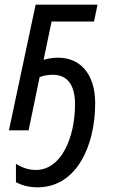

<svg xmlns="http://www.w3.org/2000/svg" viewBox="-20 -556 495 819"><path d="M140 243C309 243 386 62 386 -115C386 -245 319 -310 227 -310C204 -310 186 -306 166 -301L200 -464H381L396 -536H132L18 0H102L149 -227C167 -234 186 -237 205 -237C268 -237 300 -193 300 -112C300 32 241 169 133 169C100 169 73 158 48 143V221C74 235 103 243 140 243Z"/></svg>

Font: Noto Sans SemiCondensed
Style: Italic
Weight: 400
Width: 4
Italic angle: -12°
Designer: Monotype Design Team
Foundry: Monotype Imaging Inc.
Version: Version 2.013